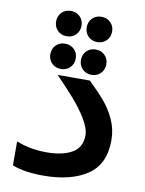

<svg xmlns="http://www.w3.org/2000/svg" viewBox="-98 -980 797 1057"><g transform="rotate(10 300.0 -452.0)"><path d="M44.5 -18.5V-152.5Q122.5 -121.5 214.5 -121.5Q302.5 -121.5 355.8 -152Q409 -182.5 409 -250Q409 -289.5 377 -341.8Q345 -394 304.5 -440.2Q264 -486.5 212.5 -539.5L200.5 -552H380.5Q434.5 -500 470.2 -458Q506 -416 530.2 -362.8Q554.5 -309.5 554.5 -248Q554.5 -113.5 463 -52.8Q371.5 8 218 8Q114 8 44.5 -18.5ZM141 -658Q141 -688.5 161 -708.5Q181 -728.5 212 -728.5Q242.5 -728.5 262.8 -708.5Q283 -688.5 283 -658Q283 -627.5 262.8 -607.2Q242.5 -587 212 -587Q181 -587 161 -607.2Q141 -627.5 141 -658ZM312.5 -655.5Q312.5 -686 332.5 -706Q352.5 -726 383.5 -726Q414 -726 434.2 -706Q454.5 -686 454.5 -655.5Q454.5 -625 434.2 -604.8Q414 -584.5 383.5 -584.5Q352.5 -584.5 332.5 -604.8Q312.5 -625 312.5 -655.5ZM141 -841Q141 -871.5 161 -891.5Q181 -911.5 212 -911.5Q242.5 -911.5 262.8 -891.5Q283 -871.5 283 -841Q283 -810.5 262.8 -790.2Q242.5 -770 212 -770Q181 -770 161 -790.2Q141 -810.5 141 -841ZM312.5 -838.5Q312.5 -869 332.5 -889Q352.5 -909 383.5 -909Q414 -909 434.2 -889Q454.5 -869 454.5 -838.5Q454.5 -808 434.2 -787.8Q414 -767.5 383.5 -767.5Q352.5 -767.5 332.5 -787.8Q312.5 -808 312.5 -838.5Z"/></g></svg>

Font: JuliaMono ExtraBold
Style: Italic
Weight: 800
Italic angle: -9°
Monospace: yes
Designer: cormullion
Foundry: corm
Version: Version 0.057; ttfautohint (v1.8.4)